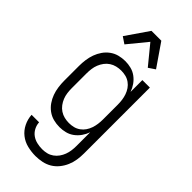

<svg xmlns="http://www.w3.org/2000/svg" viewBox="-302 -819 1103 1103"><g transform="rotate(45 250.0 -267.0)"><path d="M247 223Q214 223 181 215Q148 207 122 186.5Q96 166 81 135.5Q66 105 64 71H125Q126 93 136.5 113Q147 133 164.5 145.5Q182 158 203.5 163Q225 168 247 168Q266 168 284 163.5Q302 159 317.5 148Q333 137 344 121.5Q355 106 361.5 88.5Q368 71 370.5 52.5Q373 34 373 15V-96Q365 -73 351 -53Q337 -33 317.5 -18.5Q298 -4 274.5 2Q251 8 227 8Q201 8 176.5 1.5Q152 -5 131.5 -20Q111 -35 96.5 -56Q82 -77 73.5 -100.5Q65 -124 61.5 -149.5Q58 -175 58 -200V-320Q58 -345 61.5 -370.5Q65 -396 73.5 -419.5Q82 -443 96.5 -464Q111 -485 131.5 -500Q152 -515 176.5 -521.5Q201 -528 227 -528Q251 -528 274.5 -522Q298 -516 317.5 -501.5Q337 -487 351 -467Q365 -447 373 -424V-520H434V15Q434 42 430 68Q426 94 415.5 118.5Q405 143 388 164Q371 185 348.5 198.5Q326 212 299.5 217.5Q273 223 247 223ZM249 -47Q268 -47 286 -51.5Q304 -56 319.5 -67Q335 -78 345.5 -93.5Q356 -109 362 -126.5Q368 -144 370.5 -162.5Q373 -181 373 -200V-320Q373 -339 370.5 -357.5Q368 -376 362 -393.5Q356 -411 345.5 -426.5Q335 -442 319.5 -453Q304 -464 286 -468.5Q268 -473 249 -473Q230 -473 211.5 -468.5Q193 -464 177 -453.5Q161 -443 149.5 -427.5Q138 -412 131 -394.5Q124 -377 121.5 -358Q119 -339 119 -320V-200Q119 -181 121.5 -162Q124 -143 131 -125.5Q138 -108 149.5 -92.5Q161 -77 177 -66.5Q193 -56 211.5 -51.5Q230 -47 249 -47ZM155 -592 115 -619 210 -757H290L385 -619L345 -592L250 -708Z"/></g></svg>

Font: Iosevka Custom Light
Style: Regular
Weight: 300
Monospace: yes
Designer: Belleve Invis
Foundry: Belleve Invis
Version: Version 27.3.5